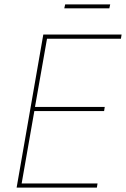

<svg xmlns="http://www.w3.org/2000/svg" viewBox="-20 -858 576 878"><path d="M56 0H423L426 -19H79L137 -350H456L459 -369H140L195 -681H533L536 -700H178ZM274 -820H480L484 -838H278Z"/></svg>

Font: Fixel Text 20240404 Thin
Style: Italic
Weight: 100
Width: 4
Italic angle: -10°
Designer: AlfaBravo + MacPaw
Foundry: Kyrylo Tkachov, Marchela Mozhyna, Serhii Makarenko, Maria Weinstein, Zakhar Kryvoshyya
Version: Version 1.211;Glyphs 3.2 (3225)